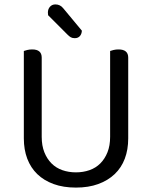

<svg xmlns="http://www.w3.org/2000/svg" viewBox="-20 -837 689 870"><path d="M561 -210Q561 -159 545.5 -118Q530 -77 499.5 -48Q469 -19 425 -3Q381 13 324 13Q267 13 223 -3Q179 -19 149 -48Q119 -77 103.5 -118Q88 -159 88 -210V-606Q93 -608 103.5 -610.5Q114 -613 126 -613Q169 -613 169 -576V-217Q169 -177 181 -147Q193 -117 213.5 -96.5Q234 -76 262.5 -66Q291 -56 324 -56Q357 -56 385.5 -66Q414 -76 434.5 -96.5Q455 -117 467 -147Q479 -177 479 -217V-606Q484 -608 494.5 -610.5Q505 -613 517 -613Q561 -613 561 -576ZM198 -768Q197 -773 197 -780Q197 -796 206.5 -806.5Q216 -817 231 -817Q253 -817 267 -799L351 -698Q350 -682 341.5 -673Q333 -664 319 -664Q308 -664 301 -668Q294 -672 286 -680Z"/></svg>

Font: Baloo Thambi 2
Style: Regular
Weight: 400
Designer: Aadarsh Rajan and Ek Type
Foundry: Ek Type
Version: Version 1.640;hotconv 1.0.111;makeotfexe 2.5.65597; ttfautoh